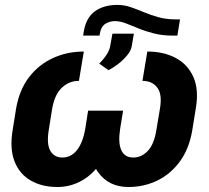

<svg xmlns="http://www.w3.org/2000/svg" viewBox="-20 -746 845 776"><path d="M555.7 -419.1 575.4 -537.7Q642.1 -537.7 690.8 -511.4Q739.6 -485.1 761.9 -434Q784.3 -383 771.3 -307.6L757.2 -220.3Q744.8 -145.3 707.4 -94Q670 -42.7 616.2 -16.5Q562.3 9.8 499.2 9.8Q419.3 9.8 376.4 -50Q333.4 -109.7 352.9 -225.4L364.8 -298.8H477.5L465.6 -225.4Q456.7 -169 470.2 -139.1Q483.6 -109.1 518.9 -109.4Q550.7 -109.1 576.7 -135.4Q602.6 -161.7 611.9 -220.3L626.6 -307.6Q636.3 -365.3 615.3 -392.4Q594.3 -419.4 555.7 -419.1ZM318.8 -537.7 299 -419.1Q260.4 -419.4 230.9 -392.4Q201.3 -365.3 191 -307.6L177 -220.3Q167.7 -162.3 183.9 -135.7Q200.1 -109.1 231.6 -109.4Q266.7 -109.1 290.7 -138.8Q314.6 -168.5 324.6 -225.4L336.1 -298.8H450L438.5 -225.4Q425.6 -148.4 392.3 -96.1Q359.1 -43.8 312.5 -17Q265.8 9.8 211.9 9.8Q149.3 9.8 104 -16.5Q58.6 -42.7 38.6 -94Q18.7 -145.3 31.1 -220.3L45.1 -307.6Q58.1 -382.4 97.1 -433.6Q136.1 -484.8 193.8 -511.2Q251.5 -537.7 318.8 -537.7ZM418 -462.5 381.1 -488.9Q401.2 -509.4 412.5 -527.6Q423.7 -545.9 426 -563.1L434.4 -610H521.1L512.7 -560.2Q509.9 -542 494 -522.6Q478.2 -503.2 457.3 -487.2Q436.4 -471.1 418 -462.5ZM691.2 -667.6H707.6L696.9 -602.1H678.5Q636 -602.1 601.8 -610.9Q567.5 -619.7 539.6 -631.3Q511.7 -642.9 488.3 -651.8Q464.9 -660.7 443.9 -660.7Q421.8 -660.4 404.8 -649Q387.9 -637.5 383.8 -610.9L382.2 -602.1H316L318.9 -620.1Q328.5 -675.1 363.6 -700.4Q398.7 -725.7 453.1 -726.2Q482.2 -726.2 508.4 -717.1Q534.7 -708.1 561.9 -696.6Q589.1 -685.2 620.4 -676.4Q651.7 -667.6 691.2 -667.6Z"/></svg>

Font: Inter Tight
Style: Italic
Weight: 400
Italic angle: -9.39999°
Designer: Rasmus Andersson
Foundry: rsms
Version: Version 3.002